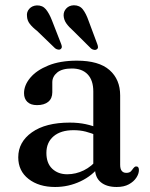

<svg xmlns="http://www.w3.org/2000/svg" viewBox="-20 -716 584 747"><path d="M349.5 -61.5V-71.5L343 -75V-360Q343 -403.5 321.2 -426.5Q299.5 -449.5 259.5 -449.5Q221.5 -449.5 202.5 -433.8Q183.5 -418 183.5 -396V-357Q183.5 -333 167.8 -320Q152 -307 124 -307Q99.5 -307 86.5 -319.5Q73.5 -332 73.5 -353.5Q73.5 -384.5 97.8 -413.5Q122 -442.5 168 -461.2Q214 -480 279.5 -480Q364.5 -480 406 -443.5Q447.5 -407 447.5 -345V-75Q447.5 -58.5 453.8 -51Q460 -43.5 471 -43.5Q483.5 -43.5 489 -49.2Q494.5 -55 498 -60.5Q500.5 -63.5 503.2 -66Q506 -68.5 510 -68.5Q515.5 -68.5 518 -64.8Q520.5 -61 520.5 -54.5Q520.5 -40 510.5 -24.8Q500.5 -9.5 481.5 1Q462.5 11.5 434 11.5Q394.5 11.5 372 -7.2Q349.5 -26 349.5 -61.5ZM51 -104Q51 -163.5 104.2 -201.2Q157.5 -239 251.5 -239Q285.5 -239 314 -232.8Q342.5 -226.5 364 -217L356 -189.5Q335.5 -198 313.8 -203.8Q292 -209.5 266 -209.5Q216.5 -209.5 188.5 -185.8Q160.5 -162 160.5 -121Q160.5 -81 183.2 -59.5Q206 -38 241.5 -38Q275 -38 306 -53.2Q337 -68.5 359.5 -97L370 -73Q340 -32.5 293.2 -10.5Q246.5 11.5 194.5 11.5Q131 11.5 91 -19.8Q51 -51 51 -104ZM182 -637 217.5 -546Q220 -540 220.5 -534.8Q221 -529.5 216.5 -525.5Q212.5 -522 206.2 -523Q200 -524 194.5 -528L124 -596Q106.5 -609.5 96 -623Q85.5 -636.5 85 -653.5Q83 -669.5 94 -681.8Q105 -694 123.5 -695Q145.5 -695.5 158.5 -679.8Q171.5 -664 182 -637ZM324.5 -635.5 358.5 -544.5Q361 -538 361.2 -532.8Q361.5 -527.5 356.5 -524Q352.5 -521 346.2 -522Q340 -523 334.5 -527L264.5 -596.5Q248 -611 238.2 -624.8Q228.5 -638.5 227.5 -655.5Q227 -671.5 238 -683.2Q249 -695 267.5 -695.5Q290 -695.5 302.5 -679.2Q315 -663 324.5 -635.5Z"/></svg>

Font: Fraunces 11pt
Style: Regular
Weight: 400
Version: Version 1.000;[b76b70a41]